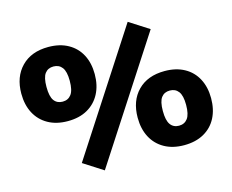

<svg xmlns="http://www.w3.org/2000/svg" viewBox="-106 -891 1302 1076"><g transform="rotate(-15 545.5 -352.5)"><path d="M376 33 262 -40 715 -738 829 -665ZM248 -287Q182 -287 134 -314Q86 -341 60.5 -389.5Q35 -438 35 -503Q35 -600 92 -658.5Q149 -717 248 -717Q315 -717 363 -690Q411 -663 436 -615Q461 -567 461 -503Q461 -438 435.5 -389.5Q410 -341 362.5 -314Q315 -287 248 -287ZM248 -400Q280 -400 298 -424Q316 -448 316 -503Q316 -557 298 -580.5Q280 -604 248 -604Q216 -604 198.5 -581Q181 -558 181 -503Q181 -447 198.5 -423.5Q216 -400 248 -400ZM843 12Q777 12 729 -15Q681 -42 655.5 -90.5Q630 -139 630 -204Q630 -302 687 -360Q744 -418 843 -418Q909 -418 957 -391.5Q1005 -365 1030.5 -316.5Q1056 -268 1056 -204Q1056 -139 1031 -90.5Q1006 -42 958 -15Q910 12 843 12ZM843 -101Q875 -101 893 -125Q911 -149 911 -204Q911 -258 893 -281.5Q875 -305 843 -305Q811 -305 793.5 -282Q776 -259 776 -204Q776 -149 793.5 -125Q811 -101 843 -101Z"/></g></svg>

Font: Nunito Sans 7pt SemiExpanded Black
Style: Regular
Weight: 900
Width: 6
Designer: Vernon Adams
Foundry: Vernon Adams
Version: Version 3.101;gftools[0.9.27]